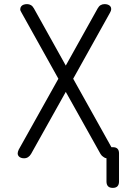

<svg xmlns="http://www.w3.org/2000/svg" viewBox="-20 -760 640 934"><path d="M515 -698 336 -377 522 -44H529Q544 -44 551.5 -36.5Q559 -29 559 -14V123Q559 138 551.5 146Q544 154 528.5 154Q513 154 505.5 146Q498 138 498 123V10Q490 9 484 4Q475 -1 469 -11L300 -313L131 -11Q125 -1 116.5 4.5Q108 10 97 10Q89 10 82 7.5Q75 5 70.5 -0.5Q66 -6 66 -13.5Q66 -21 71 -32L264 -377L85 -698Q78 -708 78.5 -716Q79 -724 83.5 -729.5Q88 -735 95.5 -737.5Q103 -740 112 -740Q122 -740 130.5 -735Q139 -730 145 -719L300 -441L455 -719Q461 -730 469.5 -735Q478 -740 489 -740Q497 -740 504.5 -737.5Q512 -735 516.5 -729.5Q521 -724 521 -716Q521 -708 515 -698Z"/></svg>

Font: Maple Mono NL ExtraLight
Style: Regular
Weight: 275
Monospace: yes
Designer: subframe7536
Version: Version 7.000